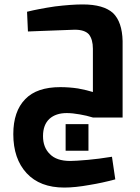

<svg xmlns="http://www.w3.org/2000/svg" viewBox="-20 -530 633 866"><path d="M281 -20Q307 -20 340 -14Q370 -9 399 0H533V-345Q531 -431 490 -471Q447 -510 353 -510Q302 -510 228 -501Q154 -490 102 -477L106 -388L157 -390Q222 -393 317 -396Q362 -396 381 -375Q399 -352 399 -310V-115Q374 -123 332 -131Q292 -137 252 -137Q146 -137 94 -83Q40 -28 40 75Q40 186 100 251Q160 316 270 316Q319 316 385 304Q441 295 500 279L485 177Q423 187 377 191Q319 196 297 196Q235 196 205 165Q174 135 174 84Q174 33 203 6Q232 -20 281 -20ZM276 30V150H379V30Z"/></svg>

Font: Online Auction - Bold
Style: Bold
Weight: 500
Designer: Mohamed Mostafa, the designer of Online Auction
Foundry: Kief Type Foundry
Version: ""